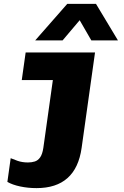

<svg xmlns="http://www.w3.org/2000/svg" viewBox="-20 -781 640 988"><path d="M168 187Q124 187 84 178.5Q44 170 18 155L35 33Q46 38 70 46.5Q94 55 124 55Q143 55 159 50Q175 45 186.5 29Q198 13 203 -20L252 -369H92L112 -511H469L400 -20Q371 187 168 187ZM161 -573 326 -761H474L587 -573H450L390 -677L302 -573Z"/></svg>

Font: Chivo Mono Medium Black
Style: Italic
Weight: 900
Italic angle: -8.05°
Monospace: yes
Version: Version 1.008